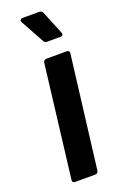

<svg xmlns="http://www.w3.org/2000/svg" viewBox="-139 -740 488 781"><g transform="rotate(-20 105.0 -350.0)"><path d="M199 -589 157 -692C154 -697 149 -700 143 -700H70C61 -700 57 -693 61 -685L117 -583C119 -578 124 -575 130 -575H190C199 -575 202 -581 199 -589ZM42 0H131C138 0 143 -5 144 -12L204 -499C205 -506 200 -511 194 -511H104C98 -511 92 -506 91 -499L32 -12C31 -5 35 0 42 0Z"/></g></svg>

Font: Barlow Semi Condensed SemiBold
Style: Italic
Weight: 600
Width: 4
Italic angle: -7°
Designer: Jeremy Tribby
Foundry: Tribby Type
Version: Version 1.422;hotconv 1.0.109;makeotfexe 2.5.65596